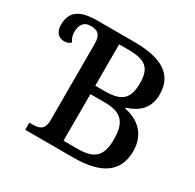

<svg xmlns="http://www.w3.org/2000/svg" viewBox="-155 -881 1063 1049"><g transform="rotate(30 376.0 -357.0)"><path d="M128 0H433C610 0 698 -64 698 -194C698 -297 634 -356 543 -374V-379C615 -402 668 -445 668 -534C668 -658 580 -714 403 -714H172C65 -714 10 -682 10 -594C10 -557 29 -525 70 -525C88 -525 101 -531 111 -541C99 -559 93 -574 93 -598C93 -639 110 -671 154 -671C195 -671 222 -658 222 -597V-115C222 -54 189 -45 149 -45H128ZM339 -400V-661H398C504 -661 544 -630 544 -534C544 -440 510 -400 400 -400ZM339 -53V-347H430C540 -347 574 -299 574 -197C574 -91 534 -53 428 -53Z"/></g></svg>

Font: Noto Serif Thai Medium
Style: Regular
Weight: 500
Designer: Monotype Design Team
Foundry: Monotype Imaging Inc.
Version: Version 1.901;PS 001.901;hotconv 1.0.88;makeotf.lib2.5.64775